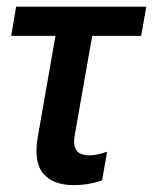

<svg xmlns="http://www.w3.org/2000/svg" viewBox="-20 -534 454 569"><path d="M13.2 -427.7H398.4L413.6 -514.2H27.8ZM198.2 14.6Q222.7 14.6 246.1 10.3Q269.5 5.9 282.7 0L297.4 -84.5Q283.7 -79.6 270.8 -76.7Q257.8 -73.7 245.1 -73.7Q217.8 -73.7 206.8 -88.1Q195.8 -102.5 202.1 -136.7L260.3 -467.8H151.4L92.8 -133.3Q78.6 -55.7 107.4 -20.5Q136.2 14.6 198.2 14.6Z"/></svg>

Font: Roboto Flex
Style: wght 500 wdth 100 opsz 14.0 GRAD 0.00 slnt -10.00 XTRA 468 XOPQ 96 YOPQ 79 YTLC 514 YTUC 712 YTAS 750 YTDE -203.00 YTFI 738
Weight: 500
Italic angle: -10°
Designer: Berlow after Robertson
Foundry: Google
Version: Version 3.100